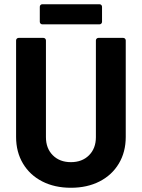

<svg xmlns="http://www.w3.org/2000/svg" viewBox="-20 -879 669 907"><path d="M56 -232V-688Q56 -693 59.5 -696.5Q63 -700 68 -700H185Q190 -700 193.5 -696.5Q197 -693 197 -688V-231Q197 -178 229.5 -145.5Q262 -113 315 -113Q368 -113 400.5 -145.5Q433 -178 433 -231V-688Q433 -693 436.5 -696.5Q440 -700 445 -700H562Q567 -700 570.5 -696.5Q574 -693 574 -688V-232Q574 -161 541.5 -106.5Q509 -52 450.5 -22Q392 8 315 8Q238 8 179.5 -22Q121 -52 88.5 -106.5Q56 -161 56 -232ZM168 -776V-847Q168 -852 171.5 -855.5Q175 -859 180 -859H450Q455 -859 458.5 -855.5Q462 -852 462 -847V-776Q462 -771 458.5 -767.5Q455 -764 450 -764H180Q175 -764 171.5 -767.5Q168 -771 168 -776Z"/></svg>

Font: Amber EN
Style: Bold
Weight: 700
Designer: Jeremy Tribby
Foundry: Tribby Type
Version: Version 1.408 November 24, 2021